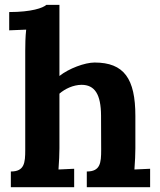

<svg xmlns="http://www.w3.org/2000/svg" viewBox="-20 -775 661 795"><path d="M540.5 -294.9C540.5 -449.2 493.7 -516.1 371.6 -516.1C331.1 -516.1 264.6 -491.2 226.1 -460.4V-754.9H171.9C158.2 -742.2 110.8 -725.1 18.1 -725.1V-649.4L88.4 -652.3C85 -622.6 84.5 -588.9 84.5 -564.9V-153.8C84.5 -100.6 81.1 -64.9 24.9 -64.9V0H287.1V-76.2L222.2 -73.2C224.6 -103.5 226.1 -141.1 226.1 -160.6V-387.2C249 -407.2 282.7 -423.3 317.4 -423.8C372.6 -423.8 397.9 -384.3 398.4 -296.4L398.9 -153.8C398.9 -100.6 395.5 -64.9 339.4 -64.9V0H601.6V-76.2L536.6 -73.2C539.1 -103.5 540.5 -141.1 540.5 -160.6Z"/></svg>

Font: Parastoo
Style: Bold
Weight: 700
Foundry: Saber Rastikerdar (saber.rastikerdar@gmail.com)
Version: Version 2.0.1